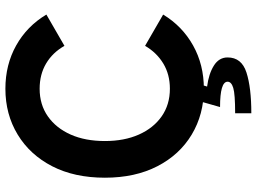

<svg xmlns="http://www.w3.org/2000/svg" viewBox="-140 -619 952 712"><g transform="rotate(-90 336.0 -263.0)"><path d="M363 17Q268 17 193 -28Q118 -73 75.5 -155.5Q33 -238 33 -350Q33 -463 75.5 -545.5Q118 -628 193 -673.5Q268 -719 363 -719Q452 -719 523.5 -679Q595 -639 638 -567L522 -500Q497 -544 456.5 -568Q416 -592 363 -592Q304 -592 260.5 -561.5Q217 -531 193 -477Q169 -423 169 -350Q169 -278 193 -224Q217 -170 260.5 -139.5Q304 -109 363 -109Q416 -109 456.5 -133.5Q497 -158 522 -201L638 -134Q595 -63 523.5 -23Q452 17 363 17ZM272 193V133Q343 133 366 126Q389 119 389 105Q389 77 295 77L317 0H380L371 29Q418 35 448.5 54Q479 73 479 105Q479 157 423 175Q367 193 272 193Z"/></g></svg>

Font: Zen Kaku Gothic New Black
Style: Regular
Weight: 900
Designer: Yoshimichi Ohira
Foundry: Positype
Version: Version 1.001